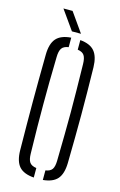

<svg xmlns="http://www.w3.org/2000/svg" viewBox="-142 -1011 674 1074"><g transform="rotate(15 195.5 -474.0)"><path d="M170 5Q110.5 0.5 84.2 -29.5Q58 -59.5 57 -122Q56 -202.5 55.5 -270.5Q55 -338.5 55 -402.5Q55 -466.5 55.5 -533.2Q56 -600 57 -677.5Q58 -740 84.2 -770.2Q110.5 -800.5 170 -805V-750Q141.5 -746 130.5 -729.8Q119.5 -713.5 119 -679Q117 -598.5 116.2 -532.2Q115.5 -466 115.5 -403.8Q115.5 -341.5 116.2 -273.5Q117 -205.5 119 -120.5Q119.5 -85.5 130.5 -69.8Q141.5 -54 170 -50ZM222.5 5V-50.5Q250 -54.5 260.8 -70.2Q271.5 -86 272 -120.5Q273.5 -203 274.5 -270.2Q275.5 -337.5 275.5 -399.5Q275.5 -461.5 274.5 -528.8Q273.5 -596 272 -679Q271.5 -713.5 260.8 -729.5Q250 -745.5 222.5 -749.5V-805Q280 -800 305.8 -769.5Q331.5 -739 333 -677.5Q334.5 -600 335.2 -533.2Q336 -466.5 336 -402.5Q336 -338.5 335.2 -270.5Q334.5 -202.5 333 -122Q331.5 -60 305.8 -30.2Q280 -0.5 222.5 5ZM164.5 -840 85.5 -951.5H138.5L217 -840Z"/></g></svg>

Font: Big Shoulders Stencil Text Thin Light
Style: Regular
Weight: 300
Version: Version 2.001